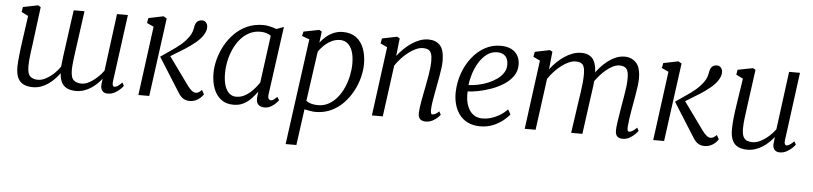

<svg xmlns="http://www.w3.org/2000/svg" viewBox="-47 -834 5726 1353"><g transform="rotate(5 2816.0 -157.0)"><path d="M161 -291Q159 -276 156.2 -257Q153.5 -238 151 -217.2Q148.5 -196.5 146.8 -175.8Q145 -155 145 -136Q145 -80 165.8 -62.5Q186.5 -45 220 -45Q247 -45 276.5 -61Q306 -77 332 -101.5Q358 -126 375 -152Q378 -185 383 -223Q388 -261 393 -296Q399.5 -340.5 405.2 -385Q411 -429.5 417 -472.2Q423 -515 429 -555H505Q492 -461 483 -395Q474 -329 467.8 -284.8Q461.5 -240.5 458.2 -212.5Q455 -184.5 453.5 -167Q452 -149.5 452 -136Q452 -80 473.2 -62.5Q494.5 -45 528 -45Q554.5 -45 583.2 -60.8Q612 -76.5 638 -100.5Q664 -124.5 682 -150L735 -555H812L748 -80Q745.5 -60.5 749.5 -51.8Q753.5 -43 761 -43Q771.5 -43 784.2 -51.2Q797 -59.5 815 -78L827 -55Q823 -48.5 807.8 -33Q792.5 -17.5 769.2 -4.2Q746 9 718 9Q690.5 9 678 -8.8Q665.5 -26.5 669.5 -58L674 -92Q659 -73.5 640 -55.2Q621 -37 598.2 -22.2Q575.5 -7.5 549.5 1.2Q523.5 10 494 10Q459.5 10 434 -0.8Q408.5 -11.5 393.5 -36.5Q378.5 -61.5 376 -104H375Q359.5 -83 340 -62.8Q320.5 -42.5 297 -26Q273.5 -9.5 246.2 0.2Q219 10 188 10Q152 10 125 -2Q98 -14 83 -43Q68 -72 68 -123Q68 -140 70 -163.5Q72 -187 74.8 -212.2Q77.5 -237.5 80.2 -259.5Q83 -281.5 85 -295L112 -487L64 -511L70 -547L176 -568L195 -557Z M934.5 0 999.5 -488.5 951 -511 957.5 -546.5 1063.5 -568 1086.5 -554.5 1011.5 0ZM1296 10.5Q1279.5 10.5 1264.8 4.8Q1250 -1 1237.5 -13.2Q1225 -25.5 1214 -44.5L1064 -282.5Q1100 -308.5 1135 -331.5Q1170 -354.5 1201 -380.2Q1232 -406 1256 -439Q1271.5 -460 1277.5 -480Q1283.5 -500 1285.5 -515.5Q1288.5 -532 1295.5 -542.5Q1302.5 -553 1313 -558Q1323.5 -563 1335.5 -563Q1352.5 -563 1363.8 -551.5Q1375 -540 1376 -521Q1377 -507 1371.8 -491Q1366.5 -475 1354.5 -457.5Q1336 -430 1303.5 -403.5Q1271 -377 1235 -354Q1199 -331 1168.2 -313Q1137.5 -295 1122.5 -284.5L1120.5 -312L1276.5 -96Q1291 -76 1306.2 -63.5Q1321.5 -51 1334 -51Q1344 -51 1353.5 -55Q1363 -59 1378 -74.5L1394.5 -45.5Q1387 -32.5 1373.2 -19.5Q1359.5 -6.5 1340 2Q1320.5 10.5 1296 10.5Z M1848.5 -86Q1845 -61.5 1852.5 -52.8Q1860 -44 1867.5 -44Q1877.5 -44 1887.5 -51.2Q1897.5 -58.5 1911.5 -72L1925.5 -50Q1922 -44 1908.5 -29.5Q1895 -15 1873.8 -2.5Q1852.5 10 1826.5 10Q1799.5 10 1783.5 -5Q1767.5 -20 1769.5 -56L1774.5 -97Q1756 -72 1733 -47.2Q1710 -22.5 1679.2 -6.2Q1648.5 10 1607.5 10Q1554.5 10 1519.2 -17.2Q1484 -44.5 1466.2 -92Q1448.5 -139.5 1448.5 -200Q1448.5 -246 1461.8 -297Q1475 -348 1501 -396Q1527 -444 1565.5 -483Q1604 -522 1655 -545Q1706 -568 1769 -568Q1789.5 -568 1815.5 -562.2Q1841.5 -556.5 1862.5 -548L1914.5 -567ZM1827.5 -497Q1812 -508.5 1793 -513.8Q1774 -519 1753 -519Q1710 -519 1674.8 -500.8Q1639.5 -482.5 1612.5 -451Q1585.5 -419.5 1567 -379Q1548.5 -338.5 1539 -293.8Q1529.5 -249 1529.5 -205Q1529.5 -153 1541.2 -118Q1553 -83 1573.5 -65.5Q1594 -48 1620.5 -48Q1649.5 -48 1674 -59.2Q1698.5 -70.5 1718.8 -88.2Q1739 -106 1755 -125.5Q1771 -145 1782.5 -162Z M1998.5 254 2100.5 -495.5 2047.5 -515 2054.5 -546.5 2164.5 -568 2183 -558 2173 -478.5Q2189 -500.5 2212.8 -521Q2236.5 -541.5 2266.8 -554.8Q2297 -568 2332.5 -568Q2389 -568 2426 -540.8Q2463 -513.5 2481.2 -465.8Q2499.5 -418 2499.5 -356Q2499.5 -309.5 2486.2 -258.8Q2473 -208 2447 -160.2Q2421 -112.5 2383.5 -74Q2346 -35.5 2297 -12.8Q2248 10 2188.5 10Q2170 10 2149.2 6.2Q2128.5 2.5 2109.5 -1.5L2074.5 254ZM2117.5 -62Q2134.5 -49.5 2156 -44.2Q2177.5 -39 2200.5 -39Q2243.5 -39 2278 -58.5Q2312.5 -78 2338.8 -110.8Q2365 -143.5 2382.5 -184.2Q2400 -225 2408.8 -268.2Q2417.5 -311.5 2417.5 -351.5Q2417.5 -403 2405.2 -438.2Q2393 -473.5 2370.8 -491.8Q2348.5 -510 2318 -510Q2284.5 -510 2255 -494.8Q2225.5 -479.5 2203 -457.2Q2180.5 -435 2167 -414.5Z M2720.5 -432.5Q2741 -459.5 2766.2 -484Q2791.5 -508.5 2819.8 -527.5Q2848 -546.5 2877.8 -557.2Q2907.5 -568 2937.5 -568Q2989 -568 3019.2 -536.5Q3049.5 -505 3049.5 -424Q3049.5 -400 3045 -369Q3040.5 -338 3034.8 -306Q3029 -274 3024 -247Q3019.5 -222 3013.8 -192.2Q3008 -162.5 3003.5 -132.8Q2999 -103 2998 -78.5Q2997.5 -62 3000.2 -53Q3003 -44 3009.5 -44Q3019.5 -44 3031.2 -50Q3043 -56 3057.5 -69.5L3069.5 -47Q3066.5 -41.5 3052 -27.5Q3037.5 -13.5 3015.8 -1.8Q2994 10 2967.5 10Q2950.5 10 2938.2 4Q2926 -2 2919.8 -14.8Q2913.5 -27.5 2914.5 -48.5Q2915.5 -65.5 2918.2 -87Q2921 -108.5 2925.2 -132Q2929.5 -155.5 2934 -178.8Q2938.5 -202 2942.5 -222.5Q2946.5 -244 2951.2 -268.5Q2956 -293 2960.2 -319Q2964.5 -345 2967.2 -370.2Q2970 -395.5 2970 -418Q2970 -451.5 2963.5 -470Q2957 -488.5 2942.5 -496.2Q2928 -504 2903 -504Q2881 -504 2855.5 -492.8Q2830 -481.5 2804.2 -462Q2778.5 -442.5 2754.8 -417Q2731 -391.5 2712.5 -363.5L2663.5 0H2586.5L2651.5 -488L2603 -511L2610 -546.5L2715 -568L2734.5 -558Z M3558.5 -92Q3544.5 -72.5 3514.8 -48.5Q3485 -24.5 3443.8 -7.2Q3402.5 10 3354 10Q3301 10 3263.5 -9Q3226 -28 3203 -60.2Q3180 -92.5 3169.8 -132.2Q3159.5 -172 3160.5 -213Q3162 -283 3184.2 -346.8Q3206.5 -410.5 3245.2 -460.2Q3284 -510 3335.5 -539Q3387 -568 3447.5 -568Q3494.5 -568 3525 -552Q3555.5 -536 3570.5 -508.2Q3585.5 -480.5 3585.5 -446Q3585.5 -399.5 3560.2 -364Q3535 -328.5 3494.2 -303Q3453.5 -277.5 3407 -261Q3360.5 -244.5 3317 -236.2Q3273.5 -228 3244 -227.5Q3241.5 -198.5 3246.2 -167Q3251 -135.5 3264.8 -108Q3278.5 -80.5 3303.2 -63.5Q3328 -46.5 3365.5 -46.5Q3393 -46.5 3422.8 -55Q3452.5 -63.5 3482.5 -81Q3512.5 -98.5 3539.5 -126ZM3429 -520.5Q3388.5 -520.5 3356.2 -496.8Q3324 -473 3300.8 -435.2Q3277.5 -397.5 3263.8 -354.5Q3250 -311.5 3246 -272.5Q3278 -273.5 3313.8 -281Q3349.5 -288.5 3383.5 -302.5Q3417.5 -316.5 3445.2 -336.2Q3473 -356 3489.5 -381.8Q3506 -407.5 3506 -438.5Q3506 -479.5 3485.2 -500Q3464.5 -520.5 3429 -520.5Z M3814.5 -558 3801.5 -432.5Q3822 -459.5 3847 -484Q3872 -508.5 3900.2 -527.5Q3928.5 -546.5 3958.2 -557.2Q3988 -568 4018 -568Q4055.5 -568 4079.8 -553Q4104 -538 4115.8 -506.5Q4127.5 -475 4127.5 -424.5Q4127.5 -421 4127.2 -417.2Q4127 -413.5 4127 -410Q4127 -406.5 4126.5 -402.5L4113 -418Q4131.5 -447.5 4155.5 -474.5Q4179.5 -501.5 4207 -522.5Q4234.5 -543.5 4264.2 -555.8Q4294 -568 4324.5 -568Q4375 -568 4406.8 -534.5Q4438.5 -501 4438.5 -423Q4438.5 -400 4434.5 -369.8Q4430.5 -339.5 4425 -307.5Q4419.5 -275.5 4414.5 -247Q4410 -221.5 4404.8 -192Q4399.5 -162.5 4395.5 -133Q4391.5 -103.5 4389.5 -78.5Q4388.5 -62 4391 -53Q4393.5 -44 4401 -44Q4413 -44 4425.8 -51.8Q4438.5 -59.5 4456.5 -77L4468.5 -55.5Q4464 -48.5 4449 -32.8Q4434 -17 4411.2 -3.5Q4388.5 10 4361 10Q4343 10 4331.2 3.8Q4319.5 -2.5 4314 -15.2Q4308.5 -28 4309 -47.5Q4310 -71 4314.2 -101.5Q4318.5 -132 4324 -164.2Q4329.5 -196.5 4334 -225.5Q4338.5 -253 4344.5 -286.2Q4350.5 -319.5 4354.8 -353.8Q4359 -388 4359 -418Q4359 -468 4343.2 -485.5Q4327.5 -503 4294.5 -503Q4273 -503 4248.2 -491Q4223.5 -479 4198.5 -457.8Q4173.5 -436.5 4150.8 -409.5Q4128 -382.5 4110.5 -352.5L4128 -400Q4126.5 -376.5 4123.2 -349.8Q4120 -323 4116.2 -296.8Q4112.5 -270.5 4109 -247L4075.5 0H3996L4028 -222.5Q4032.5 -251 4037.5 -285.2Q4042.5 -319.5 4046 -354Q4049.5 -388.5 4049.5 -418Q4049.5 -468.5 4035.2 -486.2Q4021 -504 3983.5 -504Q3961.5 -504 3936.2 -493Q3911 -482 3885.2 -462.5Q3859.5 -443 3836 -417.8Q3812.5 -392.5 3793.5 -364L3744.5 0H3667.5L3732.5 -488L3684 -511L3691 -546.5L3796 -568Z M4576.5 0 4641.5 -488.5 4593 -511 4599.5 -546.5 4705.5 -568 4728.5 -554.5 4653.5 0ZM4938 10.5Q4921.5 10.5 4906.8 4.8Q4892 -1 4879.5 -13.2Q4867 -25.5 4856 -44.5L4706 -282.5Q4742 -308.5 4777 -331.5Q4812 -354.5 4843 -380.2Q4874 -406 4898 -439Q4913.5 -460 4919.5 -480Q4925.5 -500 4927.5 -515.5Q4930.5 -532 4937.5 -542.5Q4944.5 -553 4955 -558Q4965.5 -563 4977.5 -563Q4994.5 -563 5005.8 -551.5Q5017 -540 5018 -521Q5019 -507 5013.8 -491Q5008.5 -475 4996.5 -457.5Q4978 -430 4945.5 -403.5Q4913 -377 4877 -354Q4841 -331 4810.2 -313Q4779.5 -295 4764.5 -284.5L4762.5 -312L4918.5 -96Q4933 -76 4948.2 -63.5Q4963.5 -51 4976 -51Q4986 -51 4995.5 -55Q5005 -59 5020 -74.5L5036.5 -45.5Q5029 -32.5 5015.2 -19.5Q5001.5 -6.5 4982 2Q4962.5 10.5 4938 10.5Z M5242.5 10Q5206.5 10 5179.5 -2Q5152.5 -14 5137.5 -43Q5122.5 -72 5122.5 -123Q5122.5 -140.5 5123.8 -161.2Q5125 -182 5127.5 -205Q5130 -228 5133 -251.2Q5136 -274.5 5139.5 -296L5168.5 -486L5119.5 -510L5125.5 -545L5232.5 -566L5251.5 -556L5215.5 -292Q5213 -270.5 5210.2 -250.5Q5207.5 -230.5 5205 -211.5Q5202.5 -192.5 5201 -173.8Q5199.5 -155 5199.5 -136Q5199.5 -99 5208.8 -79.5Q5218 -60 5235 -53Q5252 -46 5274.5 -46Q5303 -46 5333 -61.8Q5363 -77.5 5389.8 -101.5Q5416.5 -125.5 5434.5 -151L5488.5 -562H5565.5L5501.5 -80Q5499 -61.5 5503 -52.8Q5507 -44 5514.5 -44Q5524.5 -44 5537.5 -52Q5550.5 -60 5568.5 -78L5580.5 -55Q5576.5 -48.5 5561 -33Q5545.5 -17.5 5522.2 -4.2Q5499 9 5471.5 9Q5444.5 9 5432 -9Q5419.5 -27 5424.5 -57Q5424.5 -58.5 5425 -62.5Q5425.5 -66.5 5426.2 -72Q5427 -77.5 5427.5 -83.2Q5428 -89 5428.5 -94L5427.5 -95Q5412 -75.5 5392.5 -56.8Q5373 -38 5349.5 -23Q5326 -8 5299.2 1Q5272.5 10 5242.5 10Z"/></g></svg>

Font: Merriweather Light
Style: Italic
Weight: 300
Italic angle: -7.8°
Designer: Eben Sorkin
Foundry: Eben Sorkin
Version: Version 2.101